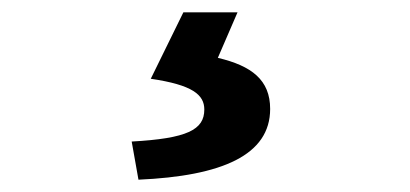

<svg xmlns="http://www.w3.org/2000/svg" viewBox="-20 -24 666 312"><path d="M205 268C341 262 419 228 419 153C419 106 389 83 334 70L366 -4H278L225 104C293 114 312 130 312 154C312 187 284 201 194 206Z"/></svg>

Font: Noto Sans Mono CJK JP Bold
Style: Regular
Weight: 700
Designer: Ryoko NISHIZUKA (kana & ideographs); Paul D. Hunt (Latin, Greek & Cyrillic); Wenlong ZHANG (bopomofo); Sandoll Communica
Foundry: Adobe Systems Incorporated
Version: Version 1.004;PS 1.004;hotconv 1.0.82;makeotf.lib2.5.63406